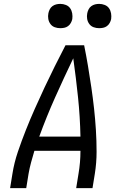

<svg xmlns="http://www.w3.org/2000/svg" viewBox="-20 -968 640 988"><path d="M32 0 44 -74Q53 -131 72 -187Q91 -243 113 -298.5Q135 -354 159.5 -409Q184 -464 209.5 -518.5Q235 -573 262 -627Q289 -681 317 -735H413Q424 -681 433 -627Q442 -573 450 -518.5Q458 -464 464 -409.5Q470 -355 473.5 -299Q477 -243 477 -186.5Q477 -130 468 -74L456 0H372L384 -74Q389 -103 391.5 -132.5Q394 -162 394 -192H157Q148 -162 140 -132.5Q132 -103 127 -74L115 0ZM394 -265Q392 -367 381.5 -467.5Q371 -568 357 -668Q309 -568 264 -467.5Q219 -367 182 -265ZM490 -823Q475 -823 461.5 -828Q448 -833 439.5 -844.5Q431 -856 428.5 -870.5Q426 -885 429 -900Q431 -910 436 -920Q441 -930 450 -936.5Q459 -943 469.5 -945.5Q480 -948 490 -948Q505 -948 519 -942.5Q533 -937 541 -925.5Q549 -914 551.5 -899.5Q554 -885 552 -870Q550 -860 544.5 -850Q539 -840 530 -833.5Q521 -827 510.5 -825Q500 -823 490 -823ZM290 -823Q275 -823 261.5 -828Q248 -833 239.5 -844.5Q231 -856 228.5 -870.5Q226 -885 229 -900Q231 -910 236 -920Q241 -930 250 -936.5Q259 -943 269.5 -945.5Q280 -948 290 -948Q305 -948 319 -942.5Q333 -937 341 -925.5Q349 -914 351.5 -899.5Q354 -885 352 -870Q350 -860 344.5 -850Q339 -840 330 -833.5Q321 -827 310.5 -825Q300 -823 290 -823Z"/></svg>

Font: Iosevka Curly Extended
Style: Italic
Weight: 400
Width: 7
Italic angle: -9°
Monospace: yes
Designer: Belleve Invis
Foundry: Belleve Invis
Version: Version 11.1.0; ttfautohint (v1.8.3)